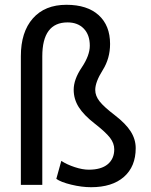

<svg xmlns="http://www.w3.org/2000/svg" viewBox="-20 -779 635 809"><path d="M158.2 0V-541.5C158.2 -636.9 193.7 -684.6 264.6 -684.6C293.3 -684.6 316.1 -675.9 333 -658.4C349.9 -641 358.4 -617 358.4 -586.4C358.4 -559.1 347.1 -528.6 324.5 -494.9C301.8 -461.2 290.5 -429.9 290.5 -400.9C290.5 -374.5 297.6 -350.1 311.8 -327.6C325.9 -305.2 348.4 -282 379.2 -258.1C409.9 -234.1 431.3 -214.4 443.4 -198.7C455.4 -183.1 461.4 -166.8 461.4 -149.9C461.4 -123.2 452.2 -102.2 433.8 -86.9C415.4 -71.6 388.8 -64 354 -64C336.8 -64 317.1 -67.5 295.2 -74.7C273.2 -81.9 254.2 -90.7 238.3 -101.1L217.3 -25.4C229.7 -16.3 250.6 -8.1 280 -1C309.5 6.2 337.4 9.8 363.8 9.8C423 9.8 469.2 -4.7 502.2 -33.7C535.2 -62.7 551.8 -103 551.8 -154.8C551.8 -179.5 544.8 -203 530.8 -225.1C516.8 -247.2 494.5 -270 463.9 -293.5C433.3 -316.9 411.9 -336.3 399.7 -351.8C387.5 -367.3 381.3 -383.3 381.3 -399.9C381.3 -422.4 391.8 -450.1 412.6 -483.2C433.4 -516.2 443.8 -553.1 443.8 -593.8C443.8 -645.5 427.8 -686 395.8 -715.1C363.7 -744.2 318.4 -758.8 259.8 -758.8C199.2 -758.8 152.1 -739.7 118.4 -701.4C84.7 -663.2 67.9 -610.2 67.9 -542.5V0Z"/></svg>

Font: Roboto1
Style: rg
Weight: 400
Designer: Google
Version: Version 2.137; 2017